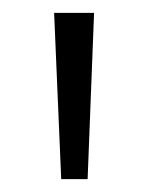

<svg xmlns="http://www.w3.org/2000/svg" viewBox="-20 -734 229 298"><path d="M126 -714 116 -456H75L64 -714Z"/></svg>

Font: Noto Sans Condensed Light
Style: Regular
Weight: 300
Width: 3
Designer: Monotype Design Team
Foundry: Monotype Imaging Inc.
Version: Version 2.013; ttfautohint (v1.8.4.7-5d5b)